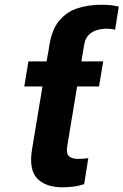

<svg xmlns="http://www.w3.org/2000/svg" viewBox="-20 -791 528 821"><path d="M421.2 -528.4 403.4 -421.2H309.7L267.8 -167.6Q262.1 -134.9 274.7 -123.2Q287.3 -111.5 315 -111.5Q328.5 -111.5 339 -112.6Q349.4 -113.6 357.6 -114.7L339.8 -3.6Q318.9 3.6 296.2 6.7Q273.4 9.9 247.9 9.9Q175.4 9.9 139.2 -27.7Q103 -65.3 116.8 -151.3L161.6 -421.2H83.8L101.6 -528.4H179.3L185 -561.8H185.4L191.4 -599.4Q202.8 -668 235.3 -705.1Q267.8 -742.2 313.9 -756.4Q360.1 -770.6 412.3 -770.6Q437.5 -770.6 455.1 -768.6Q472.7 -766.7 487.9 -762.8L472.3 -664.1Q465.9 -665.8 456 -667.1Q446 -668.3 435.7 -668.3Q416.2 -668.3 395.6 -662.6Q375 -657 359.7 -642Q344.5 -627.1 339.8 -599.4L328.1 -528.4Z"/></svg>

Font: Inter UI
Style: Bold Italic
Weight: 700
Italic angle: 9.39999°
Designer: Rasmus Andersson
Foundry: rsms
Version: 3.2;8d6f07862